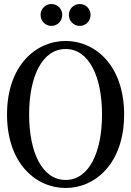

<svg xmlns="http://www.w3.org/2000/svg" viewBox="-20 -920 653 956"><path d="M307 16C455 16 598 -107 598 -350C598 -593 455 -716 307 -716C158 -716 15 -593 15 -350C15 -107 158 16 307 16ZM125 -350C125 -537 189 -676 307 -676C424 -676 488 -537 488 -350C488 -163 424 -24 307 -24C189 -24 125 -163 125 -350ZM182 -846C182 -815 206 -791 236 -791C266 -791 290 -815 290 -846C290 -876 266 -900 236 -900C206 -900 182 -876 182 -846ZM323 -846C323 -815 347 -791 377 -791C407 -791 431 -815 431 -846C431 -876 407 -900 377 -900C347 -900 323 -876 323 -846Z"/></svg>

Font: RL Madena
Style: Regular
Weight: 400
Designer: I Kadek Wantara Putra
Foundry: Roughlines ID
Version: Version 1.000;Glyphs 3.1.2 (3151)